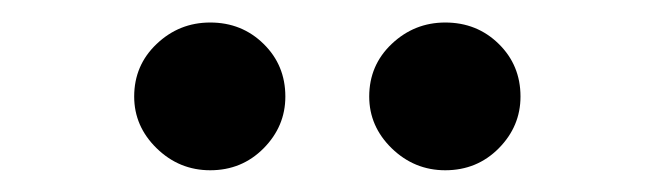

<svg xmlns="http://www.w3.org/2000/svg" viewBox="-20 -780 593 174"><path d="M170.5 -625.7Q142.4 -625.7 122 -645.6Q101.6 -665.5 101.6 -692.5Q101.6 -720.9 122 -740.2Q142.4 -759.6 170.5 -759.6Q199.2 -759.6 218.9 -740.2Q238.6 -720.9 238.6 -692.5Q238.6 -665.5 218.9 -645.6Q199.2 -625.7 170.5 -625.7ZM383.5 -625.7Q355.5 -625.7 335 -645.6Q314.6 -665.5 314.6 -692.5Q314.6 -720.9 335 -740.2Q355.5 -759.6 383.5 -759.6Q412.3 -759.6 432 -740.2Q451.7 -720.9 451.7 -692.5Q451.7 -665.5 432 -645.6Q412.3 -625.7 383.5 -625.7Z"/></svg>

Font: Linik Sans SemiBold
Style: Regular
Weight: 600
Designer: Rasmus Andersson (font), Cristiano Sobral (main changes)
Foundry: rsms
Version: Version 3.018;June 1, 2022;FontCreator 14.0.0.2814 64-bit; t